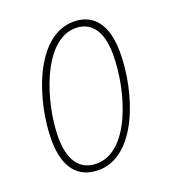

<svg xmlns="http://www.w3.org/2000/svg" viewBox="-106 -618 634 709"><g transform="rotate(-20 210.5 -263.5)"><path d="M163 10C310 10 385 -209 385 -373C385 -480 340 -537 262 -537C108 -537 36 -301 36 -154C36 -45 82 10 163 10ZM164 -15C98 -15 63 -64 63 -154C63 -289 132 -512 260 -512C325 -512 358 -461 358 -373C358 -228 293 -15 164 -15Z"/></g></svg>

Font: Noto Sans Condensed Thin
Style: Italic
Weight: 100
Width: 3
Italic angle: -12°
Designer: Monotype Design Team
Foundry: Monotype Imaging Inc.
Version: Version 2.013